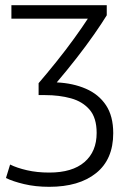

<svg xmlns="http://www.w3.org/2000/svg" viewBox="-20 -536 496 741"><path d="M170 185Q117 185 73 174.5Q29 164 3 151L19 99Q45 112 84 121Q123 130 170 130Q259 130 306 89.5Q353 49 353 -23Q353 -81 326 -112.5Q299 -144 254 -156.5Q209 -169 154 -169H129V-215Q160 -251 197 -297Q234 -343 266.5 -388Q299 -433 319 -464H24V-516H392V-477Q373 -446 343 -403Q313 -360 276 -312.5Q239 -265 199 -218Q262 -215 311.5 -193.5Q361 -172 389 -130Q417 -88 417 -22Q417 79 351 132Q285 185 170 185Z"/></svg>

Font: Ubuntu Sans Light
Style: Regular
Weight: 300
Designer: Dalton Maag Ltd
Foundry: Dalton Maag Ltd
Version: Version 1.006; ttfautohint (v1.8.4.7-5d5b)